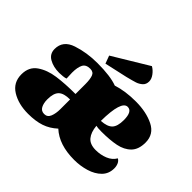

<svg xmlns="http://www.w3.org/2000/svg" viewBox="-176 -996 1247 1247"><g transform="rotate(45 448.0 -372.0)"><path d="M5 0ZM864 -124Q864 -74 831.5 -41.5Q799 -9 747.5 6.5Q696 22 640 22Q501 22 424 -49Q383 -11 334 5.5Q285 22 217 22Q128 22 66.5 -16Q5 -54 5 -129Q5 -198 55 -232.5Q105 -267 177 -277Q249 -287 344 -287V-378Q344 -421 335 -446Q326 -471 296 -471Q257 -471 243.5 -444.5Q230 -418 230 -370Q230 -351 232 -317Q224 -313 204.5 -311Q185 -309 172 -309Q118 -309 79.5 -331Q41 -353 41 -398Q41 -475 123.5 -502.5Q206 -530 303 -530Q423 -530 486 -506Q559 -530 656 -530Q752 -530 820.5 -496Q889 -462 889 -386Q889 -322 855.5 -288.5Q822 -255 767.5 -244Q713 -233 635 -233Q601 -233 586 -237Q591 -182 616 -152Q641 -122 694 -122Q738 -122 776.5 -137.5Q815 -153 834 -186Q849 -178 856.5 -161Q864 -144 864 -124ZM584 -280Q639 -283 662.5 -307Q686 -331 686 -389Q686 -468 643 -468Q586 -468 584 -280ZM344 -237Q287 -237 263 -213.5Q239 -190 239 -133Q239 -98 251.5 -74.5Q264 -51 292 -51Q321 -51 332.5 -79.5Q344 -108 344 -148ZM567 -766Q590 -753 607.5 -729.5Q625 -706 625 -683Q625 -656 607.5 -640.5Q590 -625 568.5 -618Q547 -611 499 -599L342 -564L322 -618Z"/></g></svg>

Font: Sansita Black
Style: Regular
Weight: 900
Designer: Pablo Cosgaya
Foundry: Omnibus-Type
Version: Version 1.006; ttfautohint (v1.5)